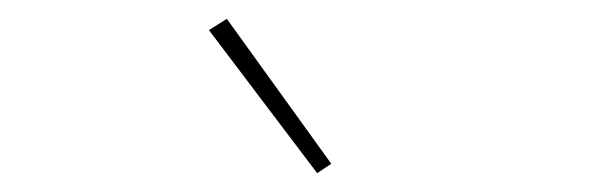

<svg xmlns="http://www.w3.org/2000/svg" viewBox="-20 -771 640 204"><path d="M202 -739 221 -751 332 -597 317 -587Z"/></svg>

Font: IBM Plex Sans Devanagari Thin
Style: Regular
Weight: 100
Designer: Mike Abbink, Paul van der Laan, Pieter van Rosmalen, Erin McLaughlin
Foundry: Bold Monday
Version: Version 1.1